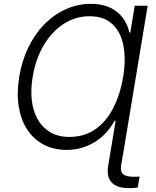

<svg xmlns="http://www.w3.org/2000/svg" viewBox="-20 -757 798 984"><path d="M736.8 -727.5 616.2 0H549.8L572.8 -138.7H567.9Q527.3 -65.9 462.9 -27.3Q398.4 11.2 321.8 11.2Q254.9 11.2 203.6 -15.9Q152.3 -43 119.9 -92.5Q87.4 -142.1 76.2 -210.4Q64.9 -278.8 78.1 -360.8Q91.3 -443.4 124.5 -512.5Q157.7 -581.5 206.8 -631.8Q255.9 -682.1 316.9 -709.7Q377.9 -737.3 446.8 -737.3Q524.4 -737.3 575.4 -699.2Q626.5 -661.1 643.1 -590.3H647.9L670.4 -727.5ZM335 -55.2Q411.6 -55.2 468 -94.2Q524.4 -133.3 560.3 -203.1Q596.2 -272.9 611.3 -363.8Q626 -453.1 612.5 -523.2Q599.1 -593.3 555.9 -633.5Q512.7 -673.8 438.5 -673.8Q366.7 -673.8 305.9 -634.3Q245.1 -594.7 203.9 -524.7Q162.6 -454.6 147.5 -363.3Q132.3 -270 151.1 -200.7Q169.9 -131.3 217.3 -93.3Q264.6 -55.2 335 -55.2ZM639.6 207Q580.1 207 552.5 178.5Q524.9 149.9 534.7 91.3L549.8 0H616.2L600.6 91.3Q595.7 122.1 610.8 135.5Q626 148.9 664.1 148.9Q670.4 148.9 678.7 148.7Q687 148.4 695.3 147.9L686 204.1Q678.2 205.6 665.5 206.3Q652.8 207 639.6 207Z"/></svg>

Font: Inter Light
Style: Italic
Weight: 300
Italic angle: -9.3988°
Designer: Rasmus Andersson
Foundry: rsms
Version: Version 4.001;git-66647c0bb